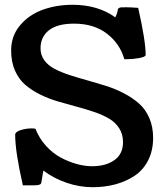

<svg xmlns="http://www.w3.org/2000/svg" viewBox="-20 -758 672 791"><path d="M121.6 5.4H74.2Q42.5 -132.8 42.5 -203.1Q42.5 -214.4 64.5 -221.7Q86.4 -229 110.4 -229Q120.1 -229 126 -227.5Q141.6 -188 169.4 -157.2Q197.3 -126.5 230.2 -108.9Q263.2 -91.3 296.1 -82.3Q329.1 -73.2 359.9 -73.2Q416 -73.2 451.4 -98.4Q486.8 -123.5 486.8 -172.4Q486.8 -205.1 470.9 -229.7Q455.1 -254.4 428.5 -269.8Q401.9 -285.2 367.4 -296.9Q333 -308.6 294.7 -318.8Q256.3 -329.1 218 -340.3Q179.7 -351.6 145.3 -368.7Q110.8 -385.7 84.2 -408.4Q57.6 -431.2 41.7 -467.3Q25.9 -503.4 25.9 -550.3Q25.9 -610.4 63 -654.1Q100.1 -697.8 156.5 -718Q212.9 -738.3 279.3 -738.3Q382.8 -738.3 455.1 -686.5Q460 -696.3 462.6 -705.6Q465.3 -714.8 465.3 -718.3Q465.3 -721.7 469.5 -724.6Q473.6 -727.5 480 -727.8Q486.3 -728 502.9 -728Q517.6 -728 549.3 -725.6Q580.1 -589.4 580.1 -531.7Q580.1 -523.9 554.4 -519Q528.8 -514.2 504.4 -514.2H492.2Q474.1 -578.1 420.4 -619.4Q366.7 -660.6 285.2 -660.6Q216.3 -660.6 181.6 -633.3Q147 -606 147 -558.6Q147 -530.8 162.8 -509.3Q178.7 -487.8 205.6 -473.9Q232.4 -460 267.1 -448.7Q301.8 -437.5 340.3 -426.8Q378.9 -416 417.5 -403.8Q456.1 -391.6 490.7 -373.5Q525.4 -355.5 552.2 -332Q579.1 -308.6 595 -272.2Q610.8 -235.8 610.8 -189.9Q610.8 -137.7 590.3 -97.4Q569.8 -57.1 534.4 -33.7Q499 -10.3 455.3 1.5Q411.6 13.2 361.3 13.2Q307.6 13.2 254.6 -4.9Q201.7 -22.9 158.7 -55.2L150.4 -6.8Q149.4 -2.4 147.7 -0.2Q146 2 139.6 3.7Q133.3 5.4 121.6 5.4Z"/></svg>

Font: Coustard
Style: Regular
Weight: 400
Foundry: vernon adams
Version: Version 1.000